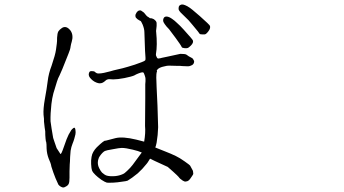

<svg xmlns="http://www.w3.org/2000/svg" viewBox="-20 -821 1540 859"><path d="M841.8 -709Q823.2 -732.4 808.6 -745.1Q795.9 -756.8 788.6 -764.6Q781.2 -772.5 779.3 -778.3Q778.3 -785.2 780.3 -792Q782.2 -796.9 787.1 -798.8Q792 -801.8 798.8 -800.8Q807.6 -798.8 818.4 -793Q831.1 -785.2 840.8 -777.3Q855.5 -765.6 874 -749Q918 -710 919.4 -705.1Q920.9 -700.2 919.4 -694.3Q918 -688.5 912.1 -680.7Q906.2 -672.9 901.4 -669.4Q896.5 -666 886.7 -667Q875 -667 873 -669.9Q873 -671.9 841.8 -709ZM765.6 -651.4Q740.2 -685.5 736.3 -690.4Q723.6 -703.1 717.8 -711.9Q711.9 -719.7 710 -726.6Q709 -732.4 711.9 -739.3Q713.9 -744.1 718.8 -746.1Q724.6 -748 731.4 -746.1Q739.3 -744.1 749 -737.3Q761.7 -728.5 770.5 -719.7Q785.2 -707 801.8 -688.5Q840.8 -645.5 842.8 -640.6Q844.7 -635.7 842.8 -629.9Q840.8 -624 834 -617.2Q827.1 -610.4 822.3 -607.4Q817.4 -604.5 806.2 -605.5Q794.9 -606.4 793 -610.4Q790 -618.2 765.6 -651.4ZM293 -98.6Q293 -97.7 292 -85.4Q291 -73.2 291 -54.7Q291 -36.1 291 -25.9Q291 -15.6 290 -8.3Q289.1 -1 286.1 3.9Q283.2 8.8 276.4 12.7Q267.6 18.6 260.7 17.6Q249 14.6 241.2 4.9Q239.3 2 228.5 -23.4Q224.6 -34.2 218.8 -48.8Q212.9 -64.5 210 -75.2Q208 -86.9 205.1 -93.8L198.2 -110.4Q189.5 -132.8 188.5 -156.2Q188.5 -177.7 186.5 -187.5H185.5Q183.6 -198.2 182.6 -216.8Q183.6 -233.4 179.7 -251Q177.7 -268.6 176.8 -277.3V-278.3Q177.7 -286.1 174.8 -307.6Q172.9 -334 180.7 -377.9Q189.5 -425.8 193.4 -458Q197.3 -492.2 210.9 -527.3Q227.5 -576.2 230.5 -598.6Q233.4 -623 234.4 -627.9V-628.9Q235.4 -633.8 235.4 -652.3Q236.3 -671.9 241.2 -680.7Q246.1 -688.5 257.8 -696.3Q277.3 -708 295.9 -683.6Q309.6 -663.1 300.8 -633.8Q297.9 -625 295.9 -613.3Q294.9 -600.6 286.1 -580.1Q252 -493.2 246.1 -482.9Q240.2 -472.7 234.9 -456.1Q229.5 -439.5 218.8 -403.3Q212.9 -380.9 210 -355.5Q205.1 -311.5 206.1 -278.3L210.9 -245.1L217.8 -204.1Q217.8 -203.1 223.1 -188Q228.5 -172.9 233.4 -158.2L250 -132.8Q252.9 -126 266.1 -165Q279.3 -204.1 287.1 -218.8Q294.9 -233.4 298.8 -238.8Q302.7 -244.1 309.1 -248.5Q315.4 -252.9 317.4 -240.7Q319.3 -228.5 317.4 -219.7Q315.4 -210.9 312.5 -200.7Q309.6 -190.4 304.2 -177.2Q298.8 -164.1 295.9 -146.5Q293 -114.3 293 -98.6ZM614.3 -138.7Q599.6 -145.5 574.2 -151.4Q543 -159.2 524.4 -159.2Q514.6 -159.2 484.4 -153.3Q455.1 -148.4 449.2 -145.5Q438.5 -139.6 426.8 -123Q421.9 -117.2 418.9 -104.5Q417 -94.7 418 -86.9Q418.9 -78.1 423.8 -68.4Q430.7 -54.7 436.5 -48.8Q448.2 -38.1 458 -35.2Q472.7 -31.2 496.1 -33.2Q514.6 -35.2 529.3 -42Q537.1 -44.9 548.8 -56.6Q563.5 -70.3 573.2 -83Q597.7 -115.2 614.3 -138.7ZM723.6 -141.6Q744.1 -133.8 766.6 -123Q783.2 -115.2 806.6 -98.6Q829.1 -83 831.1 -79.1Q835 -71.3 842.8 -57.6Q843.8 -55.7 844.7 -43Q844.7 -41 837.9 -31.2Q829.1 -17.6 825.2 -14.6Q820.3 -9.8 811.5 -8.8Q805.7 -7.8 797.9 -12.7Q784.2 -21.5 779.3 -29.3Q775.4 -34.2 754.9 -52.7Q732.4 -73.2 730.5 -74.2Q653.3 -109.4 652.8 -110.4Q652.3 -111.3 651.4 -111.3Q637.7 -88.9 636.7 -88.9Q618.2 -65.4 596.7 -45.9Q569.3 -23.4 550.8 -12.7Q546.9 -10.7 523.4 -7.8Q505.9 -4.9 487.3 -3.9Q462.9 -2.9 458 -3.9Q450.2 -5.9 433.6 -16.6Q416 -29.3 407.2 -38.1Q395.5 -48.8 391.6 -58.6Q388.7 -66.4 387.7 -86.9Q386.7 -102.5 389.6 -119.1Q391.6 -131.8 397.5 -141.6Q404.3 -153.3 413.1 -162.1Q447.3 -195.3 452.1 -191.4Q452.1 -191.4 497.1 -203.1Q529.3 -210.9 589.8 -196.3Q622.1 -187.5 624 -187.5Q625 -187.5 625 -187.5Q631.8 -226.6 628.9 -257.8Q628.9 -266.6 629.9 -381.8Q629.9 -412.1 629.9 -414.1Q629.9 -430.7 629.9 -444.3Q630.9 -451.2 630.9 -457Q630.9 -463.9 630.9 -468.8Q630.9 -473.6 627.9 -482.4Q624 -494.1 622.1 -496.1Q618.2 -500 598.6 -492.2Q588.9 -488.3 588.4 -487.8Q587.9 -487.3 582.5 -484.4Q577.1 -481.4 564 -478Q550.8 -474.6 536.6 -471.7Q522.5 -468.8 508.8 -467.3Q495.1 -465.8 486.3 -465.8Q482.4 -465.8 478 -466.3Q473.6 -466.8 469.7 -466.8Q462.9 -466.8 459 -464.8Q456.1 -463.9 454.1 -461.9Q451.2 -459 449.2 -458Q448.2 -456.1 439.5 -451.2Q433.6 -448.2 425.8 -448.2Q419.9 -448.2 411.1 -451.7Q402.3 -455.1 395 -460.9Q387.7 -466.8 382.3 -473.6Q377 -480.5 377 -487.3Q377 -492.2 379.4 -497.6Q381.8 -502.9 389.6 -502.9Q392.6 -502.9 395 -502.4Q397.5 -502 399.4 -502Q402.3 -502 407.2 -497.1Q409.2 -495.1 412.6 -493.7Q416 -492.2 420.9 -492.2Q431.6 -492.2 445.3 -495.1Q459 -498 473.6 -502Q489.3 -506.8 503.4 -509.8Q517.6 -512.7 528.3 -515.6Q535.2 -517.6 551.3 -522Q567.4 -526.4 583 -531.7Q598.6 -537.1 612.8 -542.5Q627 -547.9 629.4 -550.8Q631.8 -553.7 630.9 -563.5Q629.9 -575.2 628.9 -593.8L626 -676.8Q626 -691.4 618.2 -710.9Q611.3 -726.6 608.4 -727.5Q606.4 -727.5 594.7 -735.4Q593.8 -736.3 587.9 -742.2Q585.9 -745.1 585.9 -750Q585 -755.9 590.8 -764.6Q597.7 -774.4 605.5 -774.4Q610.4 -775.4 614.3 -771.5Q619.1 -768.6 624 -764.6Q628.9 -758.8 632.8 -753.9Q636.7 -749 639.6 -747.1Q641.6 -746.1 644.5 -744.1Q648.4 -742.2 649.4 -740.2Q650.4 -739.3 655.3 -739.3Q659.2 -739.3 663.1 -737.3Q668 -736.3 673.8 -730.5Q681.6 -723.6 680.7 -714.8Q680.7 -710 680.7 -705.1Q680.7 -701.2 679.7 -695.3Q678.7 -690.4 678.7 -686.5Q677.7 -682.6 678.7 -677.7Q684.6 -619.1 677.7 -579.1Q676.8 -572.3 681.6 -564.5Q684.6 -557.6 691.4 -559.6Q695.3 -560.5 697.3 -560.5Q701.2 -561.5 705.1 -562.5Q705.1 -562.5 728.5 -567.4L787.1 -580.1Q809.6 -580.1 814.5 -576.2Q824.2 -568.4 836.9 -562.5Q841.8 -560.5 843.8 -556.6Q848.6 -548.8 848.6 -546.9Q848.6 -535.2 839.4 -529.8Q830.1 -524.4 820.3 -524.4Q807.6 -524.4 794.9 -525.4Q792 -526.4 769.5 -526.4L736.3 -527.3Q726.6 -527.3 716.8 -524.4Q690.4 -519.5 682.6 -507.8Q680.7 -504.9 681.6 -503.9Q683.6 -502 681.6 -499Q680.7 -498 679.7 -488.3Q678.7 -472.7 679.7 -460L680.7 -430.7Q683.6 -366.2 684.6 -347.7Q687.5 -257.8 687.5 -252Q686.5 -216.8 680.7 -182.6Q677.7 -168 674.8 -161.1Q699.2 -151.4 723.6 -141.6Z"/></svg>

Font: ToneOZ-YinPZ-Tsuipita-TC
Style: Regular
Weight: 400
Designer: ÂÆ£ÂøóÂáåJeffrey Xuan(jeffreyx@gmail.com, ToneOZ.com) ÈòøÂù§(cjkFonts)
Foundry: ToneOZ
Version: Version 0.24071